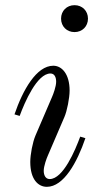

<svg xmlns="http://www.w3.org/2000/svg" viewBox="-20 -710 374 742"><path d="M216 -638C216 -608 238 -586 268 -586C298 -586 320 -608 320 -638C320 -668 298 -690 268 -690C238 -690 216 -668 216 -638ZM36 -268 56 -262C75 -314 123 -426 175 -426C191 -426 197 -411 197 -394C197 -376 186 -346 181 -335L117 -186C106 -160 97 -113 97 -84C97 -16 128 12 161 12C226 12 278 -82 310 -176L290 -182C271 -130 224 -18 172 -18C156 -18 149 -33 149 -50C149 -68 160 -98 165 -109L229 -258C239 -281 249 -331 249 -360C249 -424 219 -456 186 -456C121 -456 68 -362 36 -268Z"/></svg>

Font: Old Standard
Style: Italic
Weight: 400
Italic angle: -15.2°
Designer: Alexey Kryukov <alexios@thessalonica.org.ru>
Version: Version 2.0